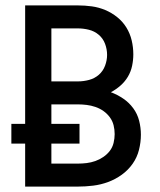

<svg xmlns="http://www.w3.org/2000/svg" viewBox="-20 -690 590 710"><path d="M73 0V-159H22V-232H73V-670H268Q294 -670 319.5 -666.5Q345 -663 369 -653Q393 -643 413.5 -626.5Q434 -610 447.5 -588Q461 -566 467 -540.5Q473 -515 473 -489Q473 -468 468.5 -446.5Q464 -425 453 -406.5Q442 -388 425.5 -373.5Q409 -359 390 -349Q414 -340 435.5 -325.5Q457 -311 472.5 -290Q488 -269 494.5 -243.5Q501 -218 501 -192Q501 -164 494 -136Q487 -108 470.5 -84.5Q454 -61 430.5 -44Q407 -27 380 -17Q353 -7 324.5 -3.5Q296 0 268 0ZM170 -389H268Q289 -389 309.5 -394.5Q330 -400 345.5 -413.5Q361 -427 368.5 -447Q376 -467 376 -487Q376 -508 368.5 -528Q361 -548 345 -561.5Q329 -575 308.5 -580Q288 -585 268 -585H170ZM170 -85H268Q284 -85 300.5 -87Q317 -89 332.5 -94.5Q348 -100 362 -109.5Q376 -119 386 -132Q396 -145 400 -161.5Q404 -178 404 -194Q404 -211 400 -227Q396 -243 386 -256.5Q376 -270 362.5 -279.5Q349 -289 333 -294.5Q317 -300 300.5 -302Q284 -304 268 -304H170V-232H274V-159H170Z"/></svg>

Font: Lode Dark
Style: Bold
Weight: 700
Monospace: yes
Designer: Belleve Invis
Foundry: Belleve Invis
Version: Version 29.2.0; ttfautohint (v1.8.3)